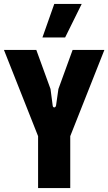

<svg xmlns="http://www.w3.org/2000/svg" viewBox="-20 -953 549 973"><path d="M173 0H336V-263L509 -700H348L276 -502L264 -418C261 -405 248 -406 247 -418L236 -502L164 -700H0L173 -263ZM195 -763H310L394 -933H255Z"/></svg>

Font: Finlandica
Style: Bold
Weight: 700
Designer: Niklas Ekholm, Juho Hiilivirta, Jaakko Suomalainen
Foundry: Helsinki Type Studio
Version: Version 2.000;Glyphs 3.2 (3202)